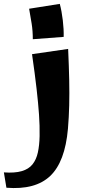

<svg xmlns="http://www.w3.org/2000/svg" viewBox="-107 -723 440 989"><path d="M62 -521Q62 -564 56 -601.5Q50 -639 43 -678L201 -703Q211 -665 216.5 -618.5Q222 -572 221 -533ZM243 -60Q228 111 151.5 183.5Q75 256 -74 244L-87 165Q-31 169 5 158.5Q41 148 60.5 123.5Q80 99 88 62.5Q96 26 97 -22Q98 -75 94 -132.5Q90 -190 81.5 -265Q73 -340 58 -444L244 -471Q248 -382 249.5 -311.5Q251 -241 249.5 -180.5Q248 -120 243 -60Z"/></svg>

Font: Marhey Light Medium
Style: Regular
Weight: 500
Version: Version 1.000